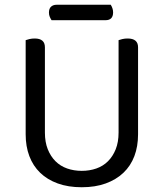

<svg xmlns="http://www.w3.org/2000/svg" viewBox="-20 -775 689 808"><path d="M561 -210Q561 -159 545.5 -118Q530 -77 499.5 -48Q469 -19 425 -3Q381 13 324 13Q267 13 223 -3Q179 -19 149 -48Q119 -77 103.5 -118Q88 -159 88 -210V-606Q93 -608 103.5 -610.5Q114 -613 126 -613Q169 -613 169 -576V-217Q169 -177 181 -147Q193 -117 213.5 -96.5Q234 -76 262.5 -66Q291 -56 324 -56Q357 -56 385.5 -66Q414 -76 434.5 -96.5Q455 -117 467 -147Q479 -177 479 -217V-606Q484 -608 494.5 -610.5Q505 -613 517 -613Q561 -613 561 -576ZM197 -690Q193 -696 189.5 -704Q186 -712 186 -722Q186 -739 195 -747Q204 -755 218 -755H446Q450 -749 453 -740.5Q456 -732 456 -723Q456 -690 424 -690Z"/></svg>

Font: Baloo Thambi 2
Style: Regular
Weight: 400
Designer: Aadarsh Rajan and Ek Type
Foundry: Ek Type
Version: Version 1.640;hotconv 1.0.111;makeotfexe 2.5.65597; ttfautoh